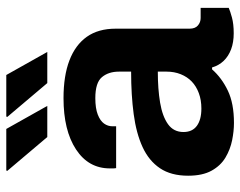

<svg xmlns="http://www.w3.org/2000/svg" viewBox="-98 -666 775 620"><g transform="rotate(-90 290.0 -355.5)"><path d="M203.5 12Q177.3 12 147.7 6.1Q118 0.1 91.8 -15.4Q65.6 -31 49.4 -60.2Q33.1 -89.5 33.1 -136Q33.1 -191.1 57.2 -226.9Q81.3 -262.7 125.6 -283.1Q169.9 -303.5 231.9 -311.8Q293.9 -320.1 369.2 -320.1V-359.4Q369.2 -393 351.4 -414.3Q333.6 -435.7 283.6 -435.7Q250.9 -435.7 230.6 -427.8Q210.2 -419.9 201.5 -407.5Q192.7 -395.2 192.7 -380.3V-368.5H57.7Q56.7 -373.3 56.7 -377.8Q56.7 -382.4 56.7 -388.7Q56.7 -457.8 118.1 -498.1Q179.5 -538.4 283.4 -538.4Q355.7 -538.4 405.5 -519.3Q455.4 -500.2 481.7 -463.1Q507.9 -426 507.9 -370.3V-131.5Q507.9 -113.1 518.3 -104.4Q528.6 -95.6 542.3 -95.6H575.1V-4.9Q564.7 -0.2 543.9 5.5Q523 11.2 493 11.2Q464 11.2 441.4 2.8Q418.9 -5.6 403.9 -21.3Q388.9 -37.1 382.7 -58.7H376.5Q349.2 -27.6 307.9 -7.8Q266.6 12 203.5 12ZM250 -93.2Q277.7 -93.2 299.8 -101.5Q322 -109.7 337.2 -124.3Q352.4 -138.9 360.8 -159.8Q369.2 -180.7 369.2 -205.3V-233.9Q313.3 -233.9 269 -226.5Q224.7 -219 199.4 -200.9Q174.2 -182.8 174.2 -151Q174.2 -122.4 194.2 -107.8Q214.1 -93.2 250 -93.2ZM332.2 -590.8 222.9 -720 224.1 -723.2H358.3L432.7 -590.8ZM158 -590.8 48.7 -720 49.9 -723.2H184.1L258.5 -590.8Z"/></g></svg>

Font: Archivo Variable SemiBold
Style: Regular
Weight: 600
Designer: Hector Gatti
Foundry: Omnibus-Type
Version: Version 2.001